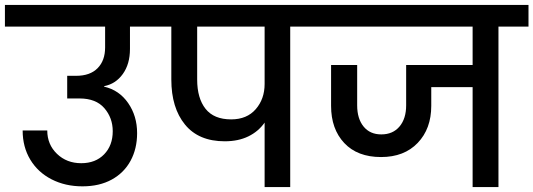

<svg xmlns="http://www.w3.org/2000/svg" viewBox="-44 -760 2167 780"><path d="M484 -561Q484 -500 455 -459.5Q426 -419 379 -410V-408Q440 -394 476.5 -341.5Q513 -289 513 -219Q513 -156 486.5 -107Q460 -58 410 -30.5Q360 -3 291 -3Q221 -3 165.5 -31.5Q110 -60 79 -111.5Q48 -163 48 -230H148Q148 -173 187.5 -135Q227 -97 286 -97Q344 -97 379 -133Q414 -169 414 -227Q414 -281 380 -320.5Q346 -360 279 -360H229V-452H265Q322 -452 352.5 -483Q383 -514 383 -567V-652H-24V-740H596V-652H484Z M1257 -652H1135V0H1031V-262Q1006 -226 965 -206Q924 -186 869 -186Q763 -186 707.5 -254Q652 -322 652 -437V-652H548V-740H1257ZM1031 -652H757V-437Q757 -361 791 -318Q825 -275 895 -275Q959 -275 995 -316.5Q1031 -358 1031 -419Z M2103 -652H1981V0H1876V-406H1708V-330Q1708 -237 1653 -179.5Q1598 -122 1504 -122Q1408 -122 1354.5 -179Q1301 -236 1301 -330V-496H1407V-332Q1407 -278 1433 -246Q1459 -214 1505 -214Q1552 -214 1579 -246Q1606 -278 1606 -332V-496H1876V-652H1209V-740H2103Z"/></svg>

Font: A Bank Premium Med
Style: Regular
Weight: 500
Designer: Ninad Kale (Devanagari), Jonny Pinhorn (Latin), Htun Naung (Myanmar)
Foundry: Indian Type Foundry
Version: 4.004